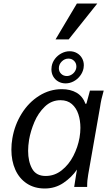

<svg xmlns="http://www.w3.org/2000/svg" viewBox="-20 -1067 640 1096"><path d="M45 -212.5Q45 -246 50.5 -277Q63.5 -354 103.5 -418.2Q143.5 -482.5 203.5 -520.2Q263.5 -558 333 -558Q382 -558 417 -537.8Q452 -517.5 468.5 -473.5L473.5 -476L493.5 -550H572Q564 -522 559.2 -500.8Q554.5 -479.5 551 -455L483.5 -70.5Q480.5 -52 479 -38Q477.5 -24 477.5 0H403.5Q405 -11 408.8 -33.8Q412.5 -56.5 414.5 -70L419.5 -99Q388.5 -54 341.5 -22.5Q294.5 9 235.5 9Q176.5 9 133.2 -19.5Q90 -48 67.5 -98.2Q45 -148.5 45 -212.5ZM434 -281Q439 -311 439 -337Q439 -380 427.2 -415.5Q415.5 -451 390.2 -473Q365 -495 325.5 -495Q274 -495 236 -458.5Q198 -422 176.2 -370.2Q154.5 -318.5 146 -269.5Q140.5 -234.5 140.5 -206Q140.5 -145 163.5 -103.8Q186.5 -62.5 240.5 -62.5Q291.5 -62.5 332.2 -94.8Q373 -127 398.8 -177.2Q424.5 -227.5 434 -281ZM273.5 -671.5Q273.5 -679.5 275 -688.5Q279 -712 294.2 -731.8Q309.5 -751.5 331.8 -763Q354 -774.5 377.5 -774.5Q400.5 -774.5 419 -764Q437.5 -753.5 448 -735.2Q458.5 -717 458.5 -694.5Q458.5 -686.5 457 -678Q452.5 -654 437.2 -634Q422 -614 400 -602.5Q378 -591 354.5 -591Q331.5 -591 313 -601.5Q294.5 -612 284 -630.2Q273.5 -648.5 273.5 -671.5ZM416 -687.5Q416 -706.5 403 -719.5Q390 -732.5 371 -732.5Q349 -732.5 332.5 -716Q316 -699.5 316 -677.5Q316 -658.5 329 -645.8Q342 -633 361.5 -633Q375 -633 387.8 -640.5Q400.5 -648 408.2 -660.5Q416 -673 416 -687.5ZM297 -842 419 -1047H535.5L372 -842Z"/></svg>

Font: JuliaMono Italic
Style: Regular
Weight: 400
Italic angle: -9°
Monospace: yes
Designer: cormullion
Foundry: corm
Version: Version 0.049; ttfautohint (v1.8.4)